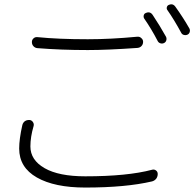

<svg xmlns="http://www.w3.org/2000/svg" viewBox="-20 -843 895 885"><path d="M644.5 -757.8Q640.6 -764.6 642.6 -772.5Q644.5 -780.3 652.3 -783.2Q658.2 -786.1 664.1 -786.1Q675.8 -786.1 683.6 -774.4Q716.8 -724.6 745.1 -673.8Q749 -666 746.6 -657.2Q744.1 -648.4 735.8 -644.5Q727.5 -640.6 718.8 -643.6Q710 -646.5 706.1 -655.3Q677.7 -710 644.5 -757.8ZM752 -795.9Q747.1 -801.8 749 -809.6Q751 -817.4 757.8 -820.3Q764.6 -823.2 769.5 -823.2Q780.3 -823.2 788.1 -812.5Q825.2 -760.7 853.5 -710.9Q855.5 -706.1 855.5 -701.2Q855.5 -698.2 854.5 -695.3Q851.6 -686.5 843.8 -683.1Q835.9 -679.7 827.1 -682.1Q818.4 -684.6 814.5 -693.4Q782.2 -752.9 752 -795.9ZM152.3 -621.1Q141.6 -622.1 134.3 -629.9Q127 -637.7 127 -649.4Q127 -659.2 134.3 -666Q141.6 -672.9 152.3 -671.9Q249 -662.1 384.8 -662.1Q490.2 -662.1 613.3 -673.8Q615.2 -673.8 616.2 -673.8Q625 -673.8 631.8 -667Q639.6 -660.2 639.6 -650.4Q639.6 -638.7 632.3 -630.9Q625 -623 613.3 -622.1Q474.6 -612.3 384.8 -612.3Q261.7 -612.3 152.3 -621.1ZM83 -266.6Q85.9 -278.3 95.7 -285.2Q103.5 -290 112.3 -290Q114.3 -290 116.2 -290Q126 -289.1 131.8 -280.3Q137.7 -271.5 134.8 -261.7Q120.1 -211.9 120.1 -168Q120.1 -105.5 185.5 -67.9Q251 -30.3 373 -30.3Q566.4 -30.3 680.7 -60.5Q690.4 -63.5 698.7 -57.6Q707 -51.8 707 -41Q707 -29.3 700.2 -19.5Q692.4 -9.8 680.7 -6.8Q559.6 21.5 373 21.5Q231.4 21.5 149.9 -24.9Q68.4 -71.3 68.4 -158.2Q68.4 -202.1 83 -266.6Z"/></svg>

Font: Gen Jyuu Gothic P Light
Style: Regular
Weight: 200
Designer: [Source Han Sans]
Ryoko NISHIZUKA  (kana & ideographs); Paul D. Hunt (Latin, Greek & Cyrillic); Wenlong ZHANG  (bopomofo
Version: Version 1.002.20150607